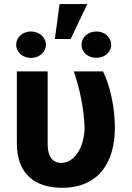

<svg xmlns="http://www.w3.org/2000/svg" viewBox="-20 -886 629 916"><path d="M60.4 -545.5V-203.1C60.4 -55.8 146.3 9.9 275.9 9.9C454.2 9.9 528.1 -115.8 528.1 -277C528.1 -380.7 501.8 -485.8 471.2 -545.5H332C360.4 -464.5 381 -364 383.5 -277C383.2 -192.5 340.6 -108.7 271.3 -108.7C237.2 -108.7 207 -131 207.4 -201.7V-545.5ZM241.8 -699.9H317.1L396.3 -866.5H264.2ZM57.2 -672.6C56.8 -637.4 88.1 -609.7 127.8 -609.7C168 -609.7 198.9 -637.4 199.2 -672.6C198.9 -707.4 168 -735.8 127.8 -735.8C87.4 -735.8 56.8 -707.4 57.2 -672.6ZM369 -671.9C368.6 -637.8 398.4 -610.1 440.3 -610.1C479.4 -610.1 510.3 -637.1 510.7 -671.9C510.3 -708.1 479.4 -735.8 440.3 -735.8C398.4 -735.8 368.6 -707.4 369 -671.9Z"/></svg>

Font: Karasuma Gothic
Style: Bold
Weight: 700
Designer: Rasmus Andersson / Ryoko Nishizuka
Foundry: Genbu
Version: Version 1.00